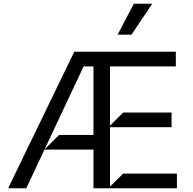

<svg xmlns="http://www.w3.org/2000/svg" viewBox="-20 -1003 1026 1023"><path d="M23.4 0 375.7 -727.3H916.9V-649.1H566.1V-333.8L636.4 -403.4H894.2V-325.3H566.1V-8.5L636.4 -78.1H922.6V0H478V-649.1H425.4L120 0ZM216.6 -206 294.7 -284.1H522V-206ZM606.5 -818.2 693.2 -983H791.2L680.4 -818.2Z"/></svg>

Font: Riot Sans
Style: Regular
Weight: 400
Designer: Rasmus Andersson
Foundry: rsms
Version: Version 3.005